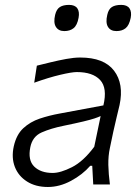

<svg xmlns="http://www.w3.org/2000/svg" viewBox="-20 -736 559 766"><path d="M171 10Q122 10 87.8 -11.8Q53.5 -33.5 39.2 -70.2Q25 -107 35 -152.5Q45.5 -199 73 -224.5Q100.5 -250 138.5 -262.8Q176.5 -275.5 218 -283L392.5 -315.5Q409 -385 379.5 -416.8Q350 -448.5 286.5 -448.5Q266.5 -448.5 220 -437.5Q173.5 -426.5 116.5 -406L127 -474Q151 -480 182 -487.5Q213 -495 244.2 -500.8Q275.5 -506.5 300 -506.5Q395 -506.5 435 -454Q475 -401.5 457 -317Q452 -295 445.5 -269Q439 -243 432 -210.5L418.5 -146Q411.5 -114 412.2 -78Q413 -42 418.5 0H352L348 -74.5H340Q309 -39 263.2 -14.5Q217.5 10 171 10ZM190 -46Q221.5 -46 267 -69Q312.5 -92 356 -150.5L381.5 -273Q372 -268.5 357 -263.5Q342 -258.5 313 -251.5Q284 -244.5 233 -234Q183.5 -224 146.5 -207.8Q109.5 -191.5 101 -149Q90.5 -97 116.5 -71.5Q142.5 -46 190 -46ZM444.5 -612Q421 -612 410.8 -628.8Q400.5 -645.5 408 -677Q413 -699.5 426.5 -708Q440 -716.5 463.5 -716.5Q487 -716.5 496.5 -702.8Q506 -689 501.5 -665Q495.5 -635 481.2 -623.5Q467 -612 444.5 -612ZM236.5 -612Q213.5 -612 203 -628.8Q192.5 -645.5 200 -677Q205.5 -699.5 219 -708Q232.5 -716.5 255.5 -716.5Q279 -716.5 288.5 -702.8Q298 -689 293.5 -665Q288 -635 273.5 -623.5Q259 -612 236.5 -612Z"/></svg>

Font: Commissioner Flair Light
Style: Italic
Weight: 300
Italic angle: -12°
Designer: Kostas Bartsokas
Foundry: Kostas Bartsokas
Version: Version 1.000; ttfautohint (v1.8.3)